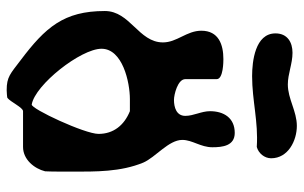

<svg xmlns="http://www.w3.org/2000/svg" viewBox="-187 -680 909 575"><g transform="rotate(90 267.5 -392.5)"><path d="M80 -763C80 -702 164 -693 208 -693C281 -693 345 -712 420 -707C439 -712 454 -730 454 -750C454 -801 401 -827 357 -827C313 -827 276 -800 233 -800C201 -800 171 -814 138 -814C107 -814 80 -799 80 -763ZM126 -242C126 -305 226 -327 277 -327H313C355 -310 381 -278 381 -233C381 -192 306 -31 293 -33C234 -43 126 -180 126 -242ZM13 -252C13 -129 62 -74 160 0C201 31 210 42 250 42C254 42 270 41 273 40C285 31 302 -7 313 -7H420C458 -7 485 -41 493 -73C494 -85 494 -141 494 -153C494 -225 495 -299 467 -367C451 -404 399 -443 399 -484C399 -514 421 -539 421 -574C421 -604 417 -641 378 -641C333 -641 313 -608 313 -567C313 -541 327 -518 327 -493C327 -466 301 -459 279 -459C264 -459 217 -470 217 -493V-587C217 -607 163 -607 157 -607C114 -607 72 -593 72 -541C72 -497 107 -468 107 -426C107 -353 13 -328 13 -252Z"/></g></svg>

Font: Charger
Style: Overspray
Weight: 400
Designer: Jasper
Foundry: Cannot Into Space Fonts
Version: Version 0.980